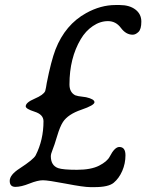

<svg xmlns="http://www.w3.org/2000/svg" viewBox="-20 -704 605 780"><path d="M449.2 -683.6H466.3Q505.9 -683.6 530 -665.3Q554.2 -647 554.2 -616.2Q554.2 -585.4 542.5 -574.2Q530.8 -563 519 -563Q491.7 -563 471.2 -590.6Q450.7 -618.2 418.7 -618.2Q386.7 -618.2 357.2 -598.1Q327.6 -578.1 308.1 -544.9Q262.2 -467.8 262.2 -360.8Q262.2 -329.1 285.6 -316.9L298.3 -313.5L329.6 -309.1Q363.8 -301.3 363.8 -288.8Q363.8 -276.4 310.1 -258.1Q256.3 -239.7 235.8 -208.5Q223.6 -189.9 212.2 -151.4Q200.7 -112.8 193.6 -95.7Q186.5 -78.6 186.5 -69.3Q186.5 -31.7 216.3 -21Q235.8 -14.2 292.7 -14.2Q349.6 -14.2 382.6 -31Q415.5 -47.9 425.8 -67.9Q445.8 -106.9 464.8 -106.9Q489.7 -106.9 489.7 -73.2Q489.7 -39.6 476.6 -9.5Q463.4 20.5 442.1 38.3Q420.9 56.2 363.8 56.2H346.7Q320.3 56.2 247.8 42.2Q175.3 28.3 154.3 28.3Q133.3 28.3 99.6 41.7Q65.9 55.2 42.7 55.2Q19.5 55.2 19.5 30.8Q19.5 6.3 59.6 -19.5Q116.7 -56.6 125 -73.2Q156.7 -135.7 156.7 -211.4Q156.7 -238.8 120.6 -250.2Q84.5 -261.7 84.5 -272Q84.5 -287.6 120.6 -303Q156.7 -318.4 163.6 -334L167 -349.1L169.9 -366.7Q187.5 -456.1 205.6 -503.4Q245.1 -604 330.1 -650.9Q389.2 -683.6 449.2 -683.6Z"/></svg>

Font: Averia Serif Libre Light
Style: Italic
Weight: 300
Italic angle: -8.5°
Version: Version 1.002